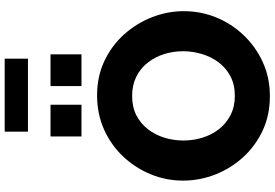

<svg xmlns="http://www.w3.org/2000/svg" viewBox="-192 -946 1145 800"><g transform="rotate(-90 380.0 -546.5)"><path d="M379 6Q299 6 234.5 -24.5Q170 -55 123.5 -106.5Q77 -158 52 -222.5Q27 -287 27 -356Q27 -427 53.5 -491Q80 -555 127.5 -605.5Q175 -656 240 -685Q305 -714 382 -714Q461 -714 525.5 -683.5Q590 -653 636.5 -601Q683 -549 708 -484.5Q733 -420 733 -353Q733 -282 707 -218Q681 -154 633 -103.5Q585 -53 520.5 -23.5Q456 6 379 6ZM194 -354Q194 -313 206 -274.5Q218 -236 241.5 -206Q265 -176 300 -158Q335 -140 380 -140Q427 -140 462 -158.5Q497 -177 520 -208Q543 -239 554.5 -277.5Q566 -316 566 -356Q566 -397 554 -435Q542 -473 518 -503.5Q494 -534 459 -551Q424 -568 380 -568Q333 -568 298.5 -550Q264 -532 240.5 -501.5Q217 -471 205.5 -432.5Q194 -394 194 -354ZM211 -779V-908H343V-779ZM421 -779V-908H553V-779ZM231 -1002V-1099H535V-1002Z"/></g></svg>

Font: Raleway Thin ExtraBold
Style: Regular
Weight: 800
Version: Version 4.026